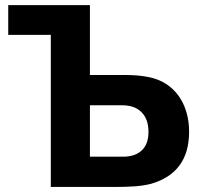

<svg xmlns="http://www.w3.org/2000/svg" viewBox="-20 -742 807 762"><path d="M730.5 -218.8Q730.5 -56.6 580.1 -12.7Q549.8 -4.9 513.7 -2.4Q477.5 0 434.6 0H181.6V-603.5H12.7V-721.7H336.9V-444.3H480.5Q527.3 -444.3 567.9 -436.5Q608.4 -428.7 638.7 -409.2Q683.6 -379.9 707 -330.6Q730.5 -281.2 730.5 -218.8ZM569.3 -218.8Q569.3 -268.6 542 -296.4Q514.6 -324.2 464.8 -324.2H336.9V-120.1H468.8Q515.6 -120.1 542.5 -145Q569.3 -169.9 569.3 -218.8Z"/></svg>

Font: FreeUniversal
Style: Bold
Weight: 700
Version: Version 1.001 March 22, 2017